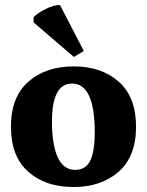

<svg xmlns="http://www.w3.org/2000/svg" viewBox="-20 -831 591 772"><path d="M221 -811 317 -626 277 -602 115 -741V-762Q132 -779 164 -795Q196 -811 221 -811ZM361 -297Q361 -495 270 -495Q189 -495 189 -343Q189 -332 189 -321Q196 -148 282 -148Q326 -148 343.5 -186.5Q361 -225 361 -297ZM276 -564Q388 -564 457.5 -502.5Q527 -441 527 -321.5Q527 -202 457 -140.5Q387 -79 275 -79Q163 -79 93.5 -140.5Q24 -202 24 -321.5Q24 -441 94 -502.5Q164 -564 276 -564Z"/></svg>

Font: Halant
Style: Bold
Weight: 700
Designer: Hitesh Malaviya (Devanagari), Satya Rajpurohit (Latin)
Foundry: Indian Type Foundry
Version: Version 1.101;PS 1.0;hotconv 1.0.78;makeotf.lib2.5.61930; tt